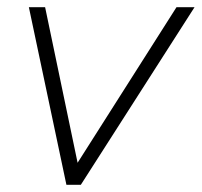

<svg xmlns="http://www.w3.org/2000/svg" viewBox="-20 -512 559 532"><path d="M164 0 60 -492H105L195 -61L469 -492H519L204 0Z"/></svg>

Font: Red Hat Display VF
Style: Italic
Weight: 300
Italic angle: -12°
Designer: Pentagram, MCKL
Foundry: Pentagram, MCKL
Version: Version 1.023